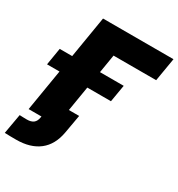

<svg xmlns="http://www.w3.org/2000/svg" viewBox="-215 -865 1118 1208"><g transform="rotate(30 344.5 -261.0)"><path d="M689.5 -727.5 661.1 -558.6H351.6L259.3 0H57.1L177.7 -727.5ZM16.6 -301.8 37.1 -425.8H502L481 -301.8ZM84.5 206.1Q63.5 206.1 43.2 205.8Q22.9 205.6 2 204.6L27.3 61Q39.6 61.5 53.7 62Q67.9 62.5 81.1 62.5Q110.4 62.5 127.4 49.6Q144.5 36.6 148.9 7.8L150.4 0H91.3L111.3 -121.6H354L330.6 11.2Q313.5 108.4 250.7 157.2Q188 206.1 84.5 206.1Z"/></g></svg>

Font: Inter 28pt Black
Style: Italic
Weight: 900
Italic angle: -9.3988°
Designer: Rasmus Andersson
Foundry: rsms
Version: Version 4.001;git-66647c0bb